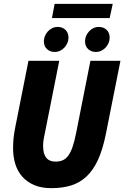

<svg xmlns="http://www.w3.org/2000/svg" viewBox="-20 -966 646 998"><path d="M247 12Q196 12 159 -3.5Q122 -19 97 -46.5Q72 -74 60 -112Q48 -150 48 -196Q48 -226 51 -252.5Q54 -279 60 -308L128 -650H288L216 -288Q212 -268 208 -248Q204 -228 204 -208Q204 -126 268 -126Q289 -126 305 -132.5Q321 -139 334 -156Q347 -173 357 -202Q367 -231 376 -276L450 -650H606L530 -268Q514 -189 489.5 -135.5Q465 -82 430 -49Q395 -16 349.5 -2Q304 12 247 12ZM264 -696Q240 -696 224 -711Q208 -726 208 -752Q208 -765 213.5 -778.5Q219 -792 228.5 -802.5Q238 -813 251 -819.5Q264 -826 280 -826Q304 -826 320 -811Q336 -796 336 -770Q336 -756 330.5 -743Q325 -730 315.5 -719.5Q306 -709 293 -702.5Q280 -696 264 -696ZM478 -696Q454 -696 438 -711Q422 -726 422 -752Q422 -765 427.5 -778.5Q433 -792 442.5 -802.5Q452 -813 465 -819.5Q478 -826 494 -826Q518 -826 534 -811Q550 -796 550 -770Q550 -756 544.5 -743Q539 -730 529.5 -719.5Q520 -709 507 -702.5Q494 -696 478 -696ZM250 -872 264 -946H566L550 -872Z"/></svg>

Font: Source Code Pro Black
Style: Italic
Weight: 900
Italic angle: -11°
Monospace: yes
Designer: Paul D. Hunt, Teo Tuominen
Foundry: Adobe Systems Incorporated
Version: Version 1.050;PS 1.000;hotconv 16.6.51;makeotf.lib2.5.65220